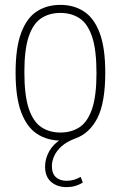

<svg xmlns="http://www.w3.org/2000/svg" viewBox="-20 -568 496 788"><path d="M254 200Q214.5 200 189.8 178.5Q165 157 165 116Q165 83 182.2 52.5Q199.5 22 233 2L231 9Q174.5 9 132.5 -18.2Q90.5 -45.5 67.2 -106.8Q44 -168 44 -270Q44 -372 66.8 -433Q89.5 -494 130.8 -521Q172 -548 228 -548Q283 -548 324.5 -521Q366 -494 389 -433Q412 -372 412 -270Q412 -147 380 -84Q348 -21 290 0Q254.5 13 233.2 32Q212 51 202.5 72.2Q193 93.5 193 113Q193 144.5 209.5 159.2Q226 174 253 174Q269 174 283 170Q297 166 311 158L320 181Q305 190.5 288.5 195.2Q272 200 254 200ZM228 -24Q273 -24 306.2 -45.8Q339.5 -67.5 357.8 -120.8Q376 -174 376 -268Q376 -364 357.8 -417.8Q339.5 -471.5 306.2 -493.2Q273 -515 228 -515Q183 -515 149.8 -493.5Q116.5 -472 98.2 -419Q80 -366 80 -272Q80 -176 98.2 -122Q116.5 -68 149.8 -46Q183 -24 228 -24Z"/></svg>

Font: Encode Sans Condensed Thin
Style: Regular
Weight: 100
Width: 3
Designer: Multiple Designers
Foundry: Impallari Type
Version: Version 3.002